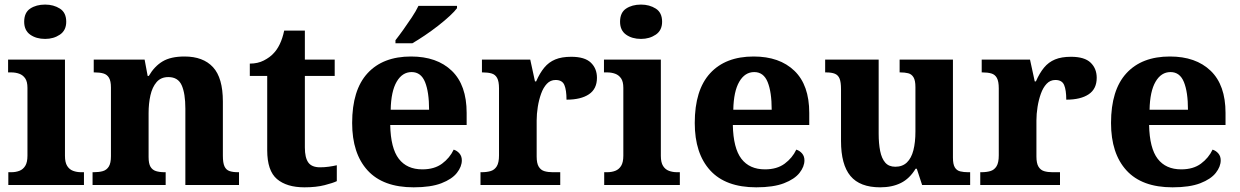

<svg xmlns="http://www.w3.org/2000/svg" viewBox="-20 -791 5302 821"><path d="M15.6 0V-54.6H28Q47.4 -54.6 63 -60.6Q78.6 -66.6 88 -81.8Q97.4 -97 97.4 -125.4V-415.4Q97.4 -442 87.7 -456Q78 -470 62.4 -475.7Q46.8 -481.4 28 -481.4H14.6V-536H257.8V-124.6Q257.8 -96.6 267.2 -81.5Q276.6 -66.4 292.5 -60.5Q308.4 -54.6 327.2 -54.6H339V0ZM173 -624.6Q134.8 -624.6 109.1 -642.9Q83.4 -661.2 83.4 -698Q83.4 -737 109.1 -754.2Q134.8 -771.4 173 -771.4Q209.2 -771.4 236.2 -754.2Q263.2 -737 263.2 -698Q263.2 -661.2 236.2 -642.9Q209.2 -624.6 173 -624.6Z M375.8 0V-54.6H380.6Q403.6 -54.6 419.8 -59.3Q436 -64 445.2 -78.7Q454.4 -93.4 454.4 -123.2V-416.8Q454.4 -444.6 446 -458.5Q437.6 -472.4 422.2 -476.9Q406.8 -481.4 384.8 -481.4H380.8V-536H598.4L611.4 -466.4H616.4Q640.2 -507.4 675.2 -528.4Q710.2 -549.4 769 -549.4Q848.6 -549.4 890.8 -503.8Q933 -458.2 933 -356.8V-125.4Q933 -94.6 939.9 -79.6Q946.8 -64.6 961.2 -59.6Q975.6 -54.6 997.6 -54.6H1002V0H772.6V-326.6Q772.6 -391 757 -426.2Q741.4 -461.4 699.8 -461.4Q668 -461.4 649.5 -439.8Q631 -418.2 623.2 -383.2Q615.4 -348.2 615.4 -307.4V-119.4Q615.4 -91.6 623.5 -77.9Q631.6 -64.2 647 -59.4Q662.4 -54.6 684.4 -54.6H688.4V0Z M1281.8 10Q1206 10 1164.3 -25.4Q1122.6 -60.8 1122.6 -148.4V-466.4H1048.2V-519Q1082.4 -519 1108.4 -532.5Q1134.4 -546 1149.2 -562.4Q1164.4 -577.6 1176.3 -602.2Q1188.2 -626.8 1195.2 -660.2H1283.6V-536H1411.2V-466.4H1283.6V-160.4Q1283.6 -116.8 1298.3 -96.2Q1313 -75.6 1348.6 -75.6Q1367.8 -75.6 1386.2 -78.2Q1404.6 -80.8 1420.2 -84.4V-16.4Q1404.2 -8.6 1368 0.7Q1331.8 10 1281.8 10Z M1748.8 10Q1618 10 1551.9 -62.3Q1485.8 -134.6 1485.8 -265.2Q1485.8 -406.2 1551.6 -477.8Q1617.4 -549.4 1737.6 -549.4Q1848.4 -549.4 1911.9 -488.3Q1975.4 -427.2 1975.4 -308.2V-256.4H1648.6Q1650.6 -157.2 1685.3 -112Q1720 -66.8 1786 -66.8Q1837.4 -66.8 1870.3 -91.2Q1903.2 -115.6 1920 -151.2Q1934.6 -146.6 1944.7 -134.8Q1954.8 -123 1954.8 -105.4Q1954.8 -78.6 1933.8 -51.8Q1912.8 -25 1867.5 -7.5Q1822.2 10 1748.8 10ZM1814.8 -321.8Q1814.8 -397.4 1797.5 -440.1Q1780.2 -482.8 1740.2 -482.8Q1700.2 -482.8 1676.2 -441.6Q1652.2 -400.4 1650.6 -321.8ZM1671 -619Q1686 -638 1704.6 -664Q1723.2 -690 1741.1 -717Q1759 -744 1769.4 -766H1934.2V-756Q1924.8 -743 1903.3 -723Q1881.8 -703 1853.6 -681Q1825.4 -659 1796.4 -639.5Q1767.4 -620 1743.4 -606H1671Z M2034.6 0V-54.6H2038.8Q2061.8 -54.6 2078.3 -59.6Q2094.8 -64.6 2104.3 -80.1Q2113.8 -95.6 2113.8 -126.6V-413.4Q2113.8 -443 2105.7 -457.7Q2097.6 -472.4 2082 -476.9Q2066.4 -481.4 2044.4 -481.4H2040.8V-536H2247.4L2267.6 -443H2272.6Q2288 -478.4 2307.4 -501.9Q2326.8 -525.4 2354.4 -536.8Q2382 -548.2 2422.6 -548.2Q2480.4 -548.2 2506.5 -523.1Q2532.6 -498 2532.6 -458.4Q2532.6 -410.8 2498.2 -387.8Q2463.8 -364.8 2402.4 -364.8Q2402.4 -405.8 2393.3 -427.4Q2384.2 -449 2355.8 -449Q2333.8 -449 2318.5 -432.8Q2303.2 -416.6 2293.8 -390.3Q2284.4 -364 2279.6 -333.9Q2274.8 -303.8 2274.8 -276V-121.6Q2274.8 -92.6 2283.7 -78.1Q2292.6 -63.6 2308 -59.1Q2323.4 -54.6 2343 -54.6H2375.6V0Z M2563.6 0V-54.6H2576Q2595.4 -54.6 2611 -60.6Q2626.6 -66.6 2636 -81.8Q2645.4 -97 2645.4 -125.4V-415.4Q2645.4 -442 2635.7 -456Q2626 -470 2610.4 -475.7Q2594.8 -481.4 2576 -481.4H2562.6V-536H2805.8V-124.6Q2805.8 -96.6 2815.2 -81.5Q2824.6 -66.4 2840.5 -60.5Q2856.4 -54.6 2875.2 -54.6H2887V0ZM2721 -624.6Q2682.8 -624.6 2657.1 -642.9Q2631.4 -661.2 2631.4 -698Q2631.4 -737 2657.1 -754.2Q2682.8 -771.4 2721 -771.4Q2757.2 -771.4 2784.2 -754.2Q2811.2 -737 2811.2 -698Q2811.2 -661.2 2784.2 -642.9Q2757.2 -624.6 2721 -624.6Z M3213.8 10Q3083 10 3016.9 -62.3Q2950.8 -134.6 2950.8 -265.2Q2950.8 -406.2 3016.6 -477.8Q3082.4 -549.4 3202.6 -549.4Q3313.4 -549.4 3376.9 -488.3Q3440.4 -427.2 3440.4 -308.2V-256.4H3113.6Q3115.6 -157.2 3150.3 -112Q3185 -66.8 3251 -66.8Q3302.4 -66.8 3335.3 -91.2Q3368.2 -115.6 3385 -151.2Q3399.6 -146.6 3409.7 -134.8Q3419.8 -123 3419.8 -105.4Q3419.8 -78.6 3398.8 -51.8Q3377.8 -25 3332.5 -7.5Q3287.2 10 3213.8 10ZM3279.8 -321.8Q3279.8 -397.4 3262.5 -440.1Q3245.2 -482.8 3205.2 -482.8Q3165.2 -482.8 3141.2 -441.6Q3117.2 -400.4 3115.6 -321.8Z M3743.8 10Q3657 10 3616.6 -38.5Q3576.2 -87 3576.2 -188.2V-410Q3576.2 -439.4 3570.2 -454.5Q3564.2 -469.6 3550.3 -475.5Q3536.4 -481.4 3512 -481.4H3508.4V-536H3737.2V-219.6Q3737.2 -177.2 3743.6 -145.3Q3750 -113.4 3765.3 -95.7Q3780.6 -78 3808.4 -78Q3838.8 -78 3857.9 -96.3Q3877 -114.6 3885.7 -148.5Q3894.4 -182.4 3894.4 -228.6V-418.6Q3894.4 -447.2 3886.1 -460.7Q3877.8 -474.2 3863.4 -477.8Q3849 -481.4 3830.4 -481.4H3826.8V-536H4054.8V-117Q4054.8 -88.6 4062.9 -75.2Q4071 -61.8 4086 -58.2Q4101 -54.6 4119.6 -54.6H4128.4V0H3923L3900.2 -69.6H3895.2Q3869.6 -27.2 3832.2 -8.6Q3794.8 10 3743.8 10Z M4171.6 0V-54.6H4175.8Q4198.8 -54.6 4215.3 -59.6Q4231.8 -64.6 4241.3 -80.1Q4250.8 -95.6 4250.8 -126.6V-413.4Q4250.8 -443 4242.7 -457.7Q4234.6 -472.4 4219 -476.9Q4203.4 -481.4 4181.4 -481.4H4177.8V-536H4384.4L4404.6 -443H4409.6Q4425 -478.4 4444.4 -501.9Q4463.8 -525.4 4491.4 -536.8Q4519 -548.2 4559.6 -548.2Q4617.4 -548.2 4643.5 -523.1Q4669.6 -498 4669.6 -458.4Q4669.6 -410.8 4635.2 -387.8Q4600.8 -364.8 4539.4 -364.8Q4539.4 -405.8 4530.3 -427.4Q4521.2 -449 4492.8 -449Q4470.8 -449 4455.5 -432.8Q4440.2 -416.6 4430.8 -390.3Q4421.4 -364 4416.6 -333.9Q4411.8 -303.8 4411.8 -276V-121.6Q4411.8 -92.6 4420.7 -78.1Q4429.6 -63.6 4445 -59.1Q4460.4 -54.6 4480 -54.6H4512.6V0Z M4993.8 10Q4863 10 4796.9 -62.3Q4730.8 -134.6 4730.8 -265.2Q4730.8 -406.2 4796.6 -477.8Q4862.4 -549.4 4982.6 -549.4Q5093.4 -549.4 5156.9 -488.3Q5220.4 -427.2 5220.4 -308.2V-256.4H4893.6Q4895.6 -157.2 4930.3 -112Q4965 -66.8 5031 -66.8Q5082.4 -66.8 5115.3 -91.2Q5148.2 -115.6 5165 -151.2Q5179.6 -146.6 5189.7 -134.8Q5199.8 -123 5199.8 -105.4Q5199.8 -78.6 5178.8 -51.8Q5157.8 -25 5112.5 -7.5Q5067.2 10 4993.8 10ZM5059.8 -321.8Q5059.8 -397.4 5042.5 -440.1Q5025.2 -482.8 4985.2 -482.8Q4945.2 -482.8 4921.2 -441.6Q4897.2 -400.4 4895.6 -321.8Z"/></svg>

Font: Noto Serif Hentaigana ExtraLight
Style: Regular
Weight: 200
Designer: Kazuhiro Yamada
Foundry: nipponia
Version: Version 1.000